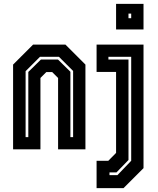

<svg xmlns="http://www.w3.org/2000/svg" viewBox="-20 -770 815 990"><path d="M47.5 0V-437L150.5 -540H317.5L420.5 -437V0H279.5V-368L249 -398.5H219L188.5 -368V0ZM112 -63H126V-399L191 -463H279L343 -400V-63H357V-404L284 -477H186L112 -403ZM578.5 -618V-750H720V-618ZM642.5 -676H656.5V-700H642.5ZM478 200V59H538.5L578.5 18.5V-399H478V-540H720V97L617 200ZM544.5 133H585.5L656.5 59V-477H539V-463H642.5V55L580.5 119H544.5Z"/></svg>

Font: Tourney Condensed Regular
Style: Bold
Weight: 700
Width: 3
Designer: Tyler Finck
Foundry: Etcetera Type Co
Version: Version 1.010; ttfautohint (v1.8.3)